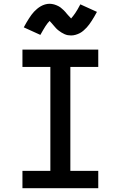

<svg xmlns="http://www.w3.org/2000/svg" viewBox="-20 -998 640 1018"><path d="M99 0V-92H247V-643H99V-735H501V-643H353V-92H501V0ZM357 -810Q348 -810 339.5 -811.5Q331 -813 322 -817Q313 -821 306 -825.5Q299 -830 291 -836Q283 -842 277 -848.5Q271 -855 266 -861Q261 -867 254 -875Q247 -883 243 -887Q237 -881 232 -874.5Q227 -868 221 -859Q215 -850 208.5 -838.5Q202 -827 194 -813L106 -853Q113 -866 120 -878Q127 -890 133.5 -900Q140 -910 146.5 -919Q153 -928 160 -935.5Q167 -943 176.5 -951Q186 -959 196.5 -965Q207 -971 219 -974.5Q231 -978 243 -978Q249 -978 255 -977Q261 -976 267 -974.5Q273 -973 278.5 -970.5Q284 -968 289.5 -965.5Q295 -963 299.5 -959.5Q304 -956 309 -951.5Q314 -947 318.5 -943Q323 -939 326.5 -934.5Q330 -930 333.5 -926Q337 -922 341 -917.5Q345 -913 349.5 -908.5Q354 -904 357 -900Q363 -907 368 -913.5Q373 -920 379 -928.5Q385 -937 391.5 -948.5Q398 -960 406 -975L494 -935Q487 -922 480 -910Q473 -898 466.5 -888Q460 -878 453.5 -869Q447 -860 440 -852.5Q433 -845 423.5 -836.5Q414 -828 403.5 -822.5Q393 -817 381 -813.5Q369 -810 357 -810Z"/></svg>

Font: Iosevka Curly Slab SmBdEx
Style: Regular
Weight: 600
Width: 7
Monospace: yes
Designer: Belleve Invis
Foundry: Belleve Invis
Version: Version 11.1.0; ttfautohint (v1.8.3)